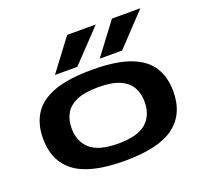

<svg xmlns="http://www.w3.org/2000/svg" viewBox="-135 -946 1172 1112"><g transform="rotate(-20 451.0 -390.0)"><path d="M50 -273Q50 -359 88.5 -421.5Q127 -484 215 -517.5Q303 -551 452 -551Q600 -551 688 -517.5Q776 -484 814.5 -421.5Q853 -359 853 -273Q853 -133 757 -61.5Q661 10 452 10Q242 10 146 -61.5Q50 -133 50 -273ZM226 -272Q226 -190 279 -143.5Q332 -97 451 -97Q571 -97 623.5 -143.5Q676 -190 676 -272Q676 -323 655 -361.5Q634 -400 585 -422Q536 -444 451 -444Q367 -444 317.5 -422Q268 -400 247 -361.5Q226 -323 226 -272ZM517 -596 663 -790H838L655 -596ZM241 -596 387 -790H563L379 -596Z"/></g></svg>

Font: Georama ExtraExtended SemiBold
Style: Regular
Weight: 600
Width: 8
Designer: Jean-Baptiste Levee
Foundry: Production Type
Version: Version 1.000